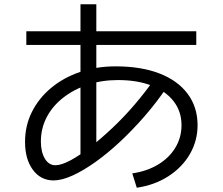

<svg xmlns="http://www.w3.org/2000/svg" viewBox="-20 -828 1040 897"><path d="M356 -86V-461V-808H430V-461V-86ZM103 -618V-682H897V-618ZM598 -18Q667 -28 719 -59.5Q771 -91 799.5 -138.5Q828 -186 828 -243Q828 -307 791.5 -354.5Q755 -402 688.5 -428Q622 -454 531 -454Q455 -454 389.5 -432Q324 -410 274.5 -371Q225 -332 198 -280Q171 -228 171 -167Q171 -118 189.5 -87Q208 -56 239 -56Q266 -56 308.5 -78.5Q351 -101 401.5 -140.5Q452 -180 506 -231Q560 -282 610 -340.5Q660 -399 701 -458L760 -421Q712 -350 655.5 -285Q599 -220 540.5 -165.5Q482 -111 425 -70.5Q368 -30 318 -7.5Q268 15 229 15Q169 14 133 -35.5Q97 -85 97 -165Q97 -241 129 -305Q161 -369 218.5 -417Q276 -465 353 -491.5Q430 -518 520 -518Q639 -518 724.5 -485Q810 -452 856.5 -390Q903 -328 903 -243Q903 -170 867 -108Q831 -46 766.5 -4.5Q702 37 619 49Z"/></svg>

Font: M PLUS 1
Style: Regular
Weight: 400
Designer: Coji Morishita
Foundry: UNDERFOREST DESIGN
Version: Version 1.001